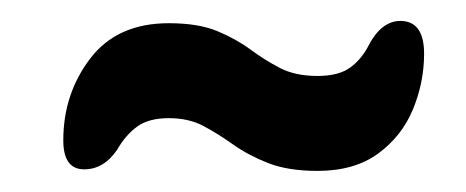

<svg xmlns="http://www.w3.org/2000/svg" viewBox="-20 -312 442 182"><path d="M281 -150Q253 -150 234 -157.5Q215 -165 201 -175Q187 -185 173 -192.5Q159 -200 140 -200Q121 -200 110 -192Q99 -184 91 -170Q78 -151 59 -151.5Q40 -152 40 -179Q40 -223 65.5 -256.5Q91 -290 140 -290Q168 -290 186 -282.5Q204 -275 217.5 -265Q231 -255 245.5 -247.5Q260 -240 281 -240Q301 -240 312 -248Q323 -256 330 -270Q343 -294 362.5 -292Q382 -290 382 -261Q382 -234 371.5 -208.5Q361 -183 338.5 -166.5Q316 -150 281 -150Z"/></svg>

Font: Goldman
Style: Bold
Weight: 700
Designer: Jaikishan Patel
Version: Version 1.000; ttfautohint (v1.8.3)